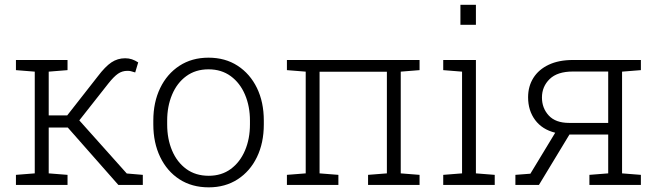

<svg xmlns="http://www.w3.org/2000/svg" viewBox="-20 -782 2790 812"><path d="M47.4 0V-42.5L127 -48.8V-479L47.4 -485.4V-528.3H265.6V-485.4L186 -479V-293.9H264.2L393.1 -458.5Q425.3 -501 451.4 -518.3Q477.5 -535.6 509.3 -535.6Q524.9 -535.6 537.8 -531.2Q550.8 -526.9 564.5 -518.1L551.8 -475.6Q538.6 -479.5 533.2 -481Q527.8 -482.4 518.6 -482.4Q496.6 -482.4 479 -470.2Q461.4 -458 438.5 -429.2L315.4 -272.9L516.1 -48.3L584 -42.5V0H480.5L266.6 -242.7H186V-48.8L265.6 -42.5V0Z M862.8 10.3Q791.5 10.3 739 -23.7Q686.5 -57.6 657.5 -117.9Q628.4 -178.2 628.4 -255.9V-272Q628.4 -349.6 657.5 -409.7Q686.5 -469.7 739 -503.9Q791.5 -538.1 861.8 -538.1Q932.6 -538.1 985.1 -503.9Q1037.6 -469.7 1066.7 -409.9Q1095.7 -350.1 1095.7 -272V-255.9Q1095.7 -177.7 1066.7 -117.7Q1037.6 -57.6 985.1 -23.7Q932.6 10.3 862.8 10.3ZM862.8 -38.6Q917 -38.6 956.1 -67.4Q995.1 -96.2 1016.1 -145.5Q1037.1 -194.8 1037.1 -255.9V-272Q1037.1 -332.5 1016.1 -381.8Q995.1 -431.2 955.8 -460Q916.5 -488.8 861.8 -488.8Q807.1 -488.8 767.8 -460Q728.5 -431.2 707.8 -381.8Q687 -332.5 687 -272V-255.9Q687 -194.3 707.8 -145.3Q728.5 -96.2 767.8 -67.4Q807.1 -38.6 862.8 -38.6Z M1193.4 0V-42.5L1272.9 -48.8V-479L1193.4 -485.4V-528.3H1754.4V-485.4L1674.8 -479V-48.8L1754.4 -42.5V0H1536.6V-42.5L1616.2 -48.8V-478.5H1331.5V-48.8L1411.1 -42.5V0Z M1854.5 0V-42.5L1934.1 -48.8V-479L1854.5 -485.4V-528.3H1992.7V-48.8L2072.3 -42.5V0ZM1927.2 -677.2V-761.7H1992.7V-677.2Z M2159.7 0V-42.5L2223.1 -47.4L2328.1 -220.7Q2272.9 -234.4 2243.2 -274.4Q2213.4 -314.5 2213.4 -370.6Q2213.4 -417 2235.8 -452.6Q2258.3 -488.3 2300.8 -508.3Q2343.3 -528.3 2402.8 -528.3H2690.4V-485.4L2610.8 -479V-48.8L2690.4 -42.5V0H2472.7V-42.5L2552.2 -48.8V-212.9H2388.2L2259.3 0ZM2387.2 -262.2H2552.2V-479.5H2402.8Q2337.4 -479.5 2304.7 -447.8Q2272 -416 2272 -369.6Q2272 -324.7 2300.8 -293.5Q2329.6 -262.2 2387.2 -262.2Z"/></svg>

Font: Roboto Slab LO Light
Style: Regular
Weight: 300
Designer: Google
Version: Version 2.000